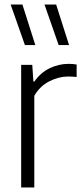

<svg xmlns="http://www.w3.org/2000/svg" viewBox="-20 -828 364 848"><path d="M73.5 0V-541.5H122.5L127.5 -468H132Q159 -507 199.2 -526.5Q239.5 -546 282.5 -546Q302 -546 318.5 -543V-488Q309 -489 300 -489.5Q291 -490 280 -490Q239.5 -490 197.8 -468.8Q156 -447.5 131.5 -405V0ZM239 -629 176.5 -808H228L285 -629ZM90 -629 27 -808H79L136 -629Z"/></svg>

Font: Encode Sans SmCnd Lt
Style: Regular
Weight: 300
Width: 4
Designer: Multiple Designers
Foundry: Impallari Type
Version: Version 3.002; ttfautohint (v1.8.3) -l 8 -r 50 -G 200 -x 14 